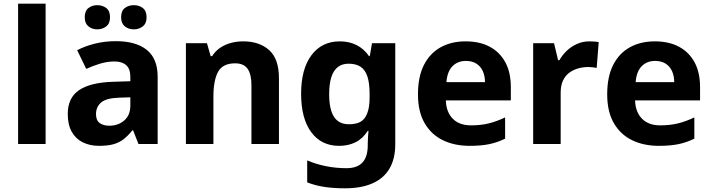

<svg xmlns="http://www.w3.org/2000/svg" viewBox="-20 -780 3855 1040"><path d="M227 0H78V-760H227Z M607 -557Q717 -557 775.5 -509.5Q834 -462 834 -364V0H730L701 -74H697Q674 -45 649.5 -26Q625 -7 593.5 1.5Q562 10 516 10Q468 10 429.5 -8.5Q391 -27 369 -65.5Q347 -104 347 -163Q347 -250 408 -291.5Q469 -333 591 -337L686 -340V-364Q686 -407 663.5 -427Q641 -447 601 -447Q561 -447 523 -435.5Q485 -424 447 -407L398 -508Q442 -531 495.5 -544Q549 -557 607 -557ZM628 -251Q556 -249 528 -225Q500 -201 500 -162Q500 -128 520 -113.5Q540 -99 572 -99Q620 -99 653 -127.5Q686 -156 686 -208V-253ZM439 -686Q439 -721 459 -736.5Q479 -752 506.9 -752Q534.8 -752 555.4 -736.6Q576 -721.2 576 -686.4Q576 -653 555.4 -637Q534.8 -621 506.9 -621Q479 -621 459 -637.2Q439 -653.5 439 -686ZM636 -686Q636 -721 656.1 -736.5Q676.3 -752 704.6 -752Q733 -752 753.5 -736.6Q774 -721.2 774 -686.4Q774 -653 753.4 -637Q732.9 -621 705 -621Q676.5 -621 656.3 -637.2Q636 -653.5 636 -686Z M1297 -556Q1385 -556 1438 -508.5Q1491 -461 1491 -356V0H1342V-319Q1342 -378 1321 -407.5Q1300 -437 1254 -437Q1186 -437 1161 -390.5Q1136 -344 1136 -257V0H987V-546H1101L1121 -476H1129Q1147 -504 1173 -521.5Q1199 -539 1231 -547.5Q1263 -556 1297 -556Z M1821 -556Q1871 -556 1911 -536Q1951 -516 1979 -476H1983L1995 -546H2121V1Q2121 79 2090.5 132Q2060 185 1999 212.5Q1938 240 1848 240Q1790 240 1740.5 233Q1691 226 1644 208V89Q1694 110 1747.5 120.5Q1801 131 1857 131Q1915 131 1943.5 100Q1972 69 1972 7V-4Q1972 -21 1973.5 -39Q1975 -57 1976 -71H1972Q1944 -28 1905 -9Q1866 10 1817 10Q1720 10 1665.5 -64.5Q1611 -139 1611 -272Q1611 -406 1667 -481Q1723 -556 1821 -556ZM1868 -435Q1833 -435 1809.5 -416.5Q1786 -398 1774.5 -361.5Q1763 -325 1763 -270Q1763 -188 1789 -147.5Q1815 -107 1870 -107Q1899 -107 1920 -114.5Q1941 -122 1954.5 -139.5Q1968 -157 1975 -185Q1982 -213 1982 -253V-271Q1982 -330 1970 -366Q1958 -402 1933 -418.5Q1908 -435 1868 -435Z M2502 -556Q2578 -556 2632.5 -527Q2687 -498 2717 -443Q2747 -388 2747 -308V-236H2395Q2397 -173 2432.5 -137Q2468 -101 2531 -101Q2584 -101 2627 -111.5Q2670 -122 2716 -144V-29Q2676 -9 2631.5 0.5Q2587 10 2524 10Q2442 10 2379 -20.5Q2316 -51 2280 -113Q2244 -175 2244 -269Q2244 -365 2276.5 -428.5Q2309 -492 2367 -524Q2425 -556 2502 -556ZM2503 -450Q2460 -450 2431.5 -422Q2403 -394 2398 -335H2607Q2607 -368 2595.5 -394Q2584 -420 2561 -435Q2538 -450 2503 -450Z M3173 -556Q3184 -556 3199 -555Q3214 -554 3223 -552L3212 -412Q3205 -414 3191.5 -415.5Q3178 -417 3168 -417Q3139 -417 3112 -409.5Q3085 -402 3063.5 -386Q3042 -370 3029.5 -343.5Q3017 -317 3017 -278V0H2868V-546H2981L3003 -454H3010Q3026 -482 3050 -505Q3074 -528 3105.5 -542Q3137 -556 3173 -556Z M3527 -556Q3603 -556 3657.5 -527Q3712 -498 3742 -443Q3772 -388 3772 -308V-236H3420Q3422 -173 3457.5 -137Q3493 -101 3556 -101Q3609 -101 3652 -111.5Q3695 -122 3741 -144V-29Q3701 -9 3656.5 0.5Q3612 10 3549 10Q3467 10 3404 -20.5Q3341 -51 3305 -113Q3269 -175 3269 -269Q3269 -365 3301.5 -428.5Q3334 -492 3392 -524Q3450 -556 3527 -556ZM3528 -450Q3485 -450 3456.5 -422Q3428 -394 3423 -335H3632Q3632 -368 3620.5 -394Q3609 -420 3586 -435Q3563 -450 3528 -450Z"/></svg>

Font: Noto Sans Sinhala
Style: Regular
Weight: 400
Designer: Jelle Bosma - Monotype Design Team
Foundry: Monotype Imaging Inc.
Version: Version 2.006